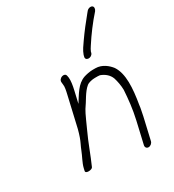

<svg xmlns="http://www.w3.org/2000/svg" viewBox="-183 -835 879 970"><g transform="rotate(-30 256.0 -350.5)"><path d="M383.7 -527 385.3 -534C390 -545 392.3 -548.3 399.8 -560C430.8 -608.4 468.6 -658.7 505.6 -700C509.5 -705.3 511.6 -710.7 511.8 -716C512.6 -734.3 488.1 -735.1 475.7 -722L467.4 -712C439.2 -678 407.9 -637.9 382.2 -601C368.3 -581 353.2 -561.3 345.2 -538L343.6 -531C334.4 -505.2 374.8 -502 383.7 -527ZM396.6 30C408.1 30 419.2 20.7 421.9 9L451.2 -118C453.4 -127.3 455.4 -137.3 457.2 -148C459.5 -158 461.2 -168.3 462.3 -179C477.5 -268.9 483.2 -350.7 448.8 -402C432.6 -423.1 402.6 -450 362.9 -450H345.9C330.4 -450 307.2 -445.1 294.8 -441C248.4 -424.6 226.5 -379 198.8 -337L215 -407C220.8 -432.2 224.8 -457.8 222.9 -476L220.7 -488C216 -511.6 175.5 -498.4 179.2 -473L180.4 -461C183.2 -448 178.1 -424.9 173.7 -406L132.6 -228C129.8 -215.8 123.8 -197.9 120.2 -187C112.9 -165 101.8 -146.7 94.1 -126C84.3 -99.7 66.1 -69.9 59.9 -43L56.5 -28C52.4 -10.6 93.9 -14 98 -26C122.2 -79.4 144.5 -145.2 169.8 -198.5C177.6 -215 206.1 -281.5 216.6 -297C240 -329 259.2 -372.3 288.4 -396C298.9 -404.5 320.4 -409 336.4 -409H353.4C357.4 -409 361.3 -408.7 365.2 -408C392 -398.3 411.6 -380.9 420.4 -357C427 -335.9 432.1 -310.1 432.6 -284C429.3 -233.2 424 -177.8 410.2 -118L380.9 9C378.2 20.7 385.1 30 396.6 30Z"/></g></svg>

Font: HoneyBee
Style: SeLitIt
Weight: 300
Foundry: Cannot Into Space Fonts
Version: Version 0.89